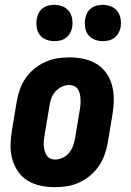

<svg xmlns="http://www.w3.org/2000/svg" viewBox="-20 -765 540 793"><path d="M207 8Q177 8 148 2Q119 -4 95 -18.5Q71 -33 55 -56Q39 -79 31 -107Q23 -135 23.5 -164.5Q24 -194 29 -225L49 -345Q53 -369 61.5 -394Q70 -419 85 -441Q100 -463 121 -480.5Q142 -498 166.5 -509Q191 -520 216 -524Q241 -528 266 -528Q296 -528 325 -522Q354 -516 378 -501.5Q402 -487 418.5 -464Q435 -441 442.5 -413Q450 -385 450 -355.5Q450 -326 445 -295L425 -175Q421 -151 412 -126Q403 -101 388 -79Q373 -57 352 -39.5Q331 -22 307 -11Q283 0 257.5 4Q232 8 207 8ZM207 -106Q223 -106 239 -113.5Q255 -121 265.5 -134Q276 -147 281.5 -162.5Q287 -178 290 -194L310 -314Q312 -325 312.5 -336Q313 -347 312.5 -357.5Q312 -368 309.5 -378Q307 -388 301.5 -396.5Q296 -405 286.5 -409.5Q277 -414 266 -414Q250 -414 234.5 -406.5Q219 -399 208 -386Q197 -373 191.5 -357.5Q186 -342 184 -326L164 -206Q162 -195 161 -184Q160 -173 161 -162.5Q162 -152 164.5 -142Q167 -132 172.5 -123.5Q178 -115 187 -110.5Q196 -106 207 -106ZM404 -595Q387 -595 370.5 -601.5Q354 -608 344 -621.5Q334 -635 331.5 -652.5Q329 -670 332 -688Q334 -700 340 -711.5Q346 -723 356.5 -731Q367 -739 379.5 -742Q392 -745 405 -745Q422 -745 438.5 -738.5Q455 -732 465 -718.5Q475 -705 478 -687.5Q481 -670 478 -652Q476 -640 469.5 -628.5Q463 -617 452.5 -609Q442 -601 429.5 -598Q417 -595 404 -595ZM204 -595Q187 -595 170.5 -601.5Q154 -608 144 -621.5Q134 -635 131.5 -652.5Q129 -670 132 -688Q134 -700 140 -711.5Q146 -723 156.5 -731Q167 -739 179.5 -742Q192 -745 205 -745Q222 -745 238.5 -738.5Q255 -732 265 -718.5Q275 -705 278 -687.5Q281 -670 278 -652Q276 -640 269.5 -628.5Q263 -617 252.5 -609Q242 -601 229.5 -598Q217 -595 204 -595Z"/></svg>

Font: Iosevka Heavy Oblique
Style: Regular
Weight: 900
Italic angle: -9°
Monospace: yes
Designer: Belleve Invis
Foundry: Belleve Invis
Version: Version 32.5.0; ttfautohint (v1.8.4)